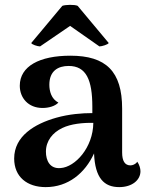

<svg xmlns="http://www.w3.org/2000/svg" viewBox="-20 -756 602 786"><path d="M144 -566 267 -650 387 -566C397 -566 423 -574 425 -580L298 -732C286 -738 247 -737 235 -732L108 -580C109 -574 134 -566 144 -566ZM542 -94C535 -83 522 -79 514 -79C491 -79 480 -97 480 -132V-311C480 -464 414 -528 268 -528C142 -528 61 -485 61 -405C61 -355 96 -314 154 -314C179 -314 205 -321 219 -336C190 -351 182 -383 182 -409C182 -466 218 -486 261 -486C333 -486 358 -429 358 -319V-293C316 -293 263 -289 210 -274C122 -249 38 -199 38 -107C38 -32 91 10 167 10C259 10 328 -47 365 -128C369 -27 406 10 468 10C521 10 555 -19 555 -55C555 -66 551 -81 542 -94ZM228 -68C184 -64 168 -99 168 -135C168 -179 195 -213 235 -232C270 -249 320 -254 362 -253C361 -152 288 -72 228 -68Z"/></svg>

Font: Arima Koshi ExtraBold
Style: Regular
Weight: 800
Designer: Joana Correia and Natanael Gama
Foundry: NDISCOVER
Version: Version 1.019;PS 001.019;hotconv 1.0.88;makeotf.lib2.5.64775